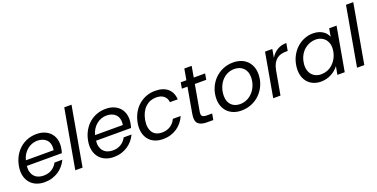

<svg xmlns="http://www.w3.org/2000/svg" viewBox="-21 -1494 4436 2258"><g transform="rotate(-20 2197.0 -365.5)"><path d="M344 -480Q310 -480 278 -468.5Q246 -457 219 -435.5Q192 -414 171 -382Q150 -350 140 -309H487Q494 -351 486 -383Q478 -415 458 -436.5Q438 -458 408.5 -469Q379 -480 344 -480ZM545 -169Q528 -131 500.5 -98.5Q473 -66 437 -42Q401 -18 357 -4.5Q313 9 262 9Q203 9 157 -11Q111 -31 81 -68Q51 -105 39.5 -157.5Q28 -210 40 -275Q52 -340 81 -392Q110 -444 152.5 -481Q195 -518 248 -537.5Q301 -557 361 -557Q421 -557 466 -537Q511 -517 539.5 -482.5Q568 -448 578.5 -400Q589 -352 579 -297Q575 -271 566 -243H128Q123 -201 132 -168.5Q141 -136 161 -113.5Q181 -91 210.5 -79.5Q240 -68 276 -68Q338 -68 381 -96Q424 -124 447 -169Z M777 -740H868L737 0H646Z M1210 -480Q1176 -480 1144 -468.5Q1112 -457 1085 -435.5Q1058 -414 1037 -382Q1016 -350 1006 -309H1353Q1360 -351 1352 -383Q1344 -415 1324 -436.5Q1304 -458 1274.5 -469Q1245 -480 1210 -480ZM1411 -169Q1394 -131 1366.5 -98.5Q1339 -66 1303 -42Q1267 -18 1223 -4.5Q1179 9 1128 9Q1069 9 1023 -11Q977 -31 947 -68Q917 -105 905.5 -157.5Q894 -210 906 -275Q918 -340 947 -392Q976 -444 1018.5 -481Q1061 -518 1114 -537.5Q1167 -557 1227 -557Q1287 -557 1332 -537Q1377 -517 1405.5 -482.5Q1434 -448 1444.5 -400Q1455 -352 1445 -297Q1441 -271 1432 -243H994Q989 -201 998 -168.5Q1007 -136 1027 -113.5Q1047 -91 1076.5 -79.5Q1106 -68 1142 -68Q1204 -68 1247 -96Q1290 -124 1313 -169Z M1526 -275Q1538 -339 1567 -391.5Q1596 -444 1638 -480.5Q1680 -517 1732.5 -537Q1785 -557 1844 -557Q1947 -557 2002.5 -508Q2058 -459 2064 -372H1966Q1961 -422 1926 -451Q1891 -480 1830 -480Q1792 -480 1758 -467Q1724 -454 1696 -428Q1668 -402 1648.5 -363.5Q1629 -325 1620 -275Q1611 -224 1617.5 -185.5Q1624 -147 1642.5 -120.5Q1661 -94 1690.5 -81Q1720 -68 1758 -68Q1818 -68 1862.5 -96Q1907 -124 1931 -176H2029Q2011 -135 1983.5 -101Q1956 -67 1920 -42.5Q1884 -18 1839.5 -4.5Q1795 9 1744 9Q1685 9 1639.5 -11Q1594 -31 1565 -68Q1536 -105 1525 -157.5Q1514 -210 1526 -275Z M2222 -473H2152L2165 -548H2236L2260 -686H2352L2328 -548H2470L2457 -473H2314L2257 -150Q2249 -109 2263.5 -93Q2278 -77 2320 -77H2387L2373 0H2291Q2218 0 2184.5 -33.5Q2151 -67 2165 -150Z M3057 -328Q3057 -257 3031.5 -196Q3006 -135 2961.5 -89Q2917 -43 2856 -17Q2795 9 2724 9Q2672 9 2629 -7.5Q2586 -24 2555.5 -54Q2525 -84 2508.5 -126Q2492 -168 2492 -219Q2492 -289 2517 -350.5Q2542 -412 2586 -458Q2630 -504 2690.5 -530.5Q2751 -557 2822 -557Q2874 -557 2917.5 -541Q2961 -525 2992 -495Q3023 -465 3040 -422.5Q3057 -380 3057 -328ZM2586 -223Q2586 -184 2597.5 -155Q2609 -126 2629.5 -106.5Q2650 -87 2677 -77.5Q2704 -68 2735 -68Q2785 -68 2827 -89Q2869 -110 2899 -145Q2929 -180 2946 -226.5Q2963 -273 2963 -323Q2963 -363 2950.5 -392.5Q2938 -422 2917 -441.5Q2896 -461 2868 -470.5Q2840 -480 2809 -480Q2759 -480 2717.5 -459Q2676 -438 2647 -402.5Q2618 -367 2602 -320.5Q2586 -274 2586 -223Z M3214 0H3123L3220 -548H3311L3293 -444Q3325 -497 3374.5 -527.5Q3424 -558 3490 -558L3473 -464H3449Q3416 -464 3387 -456Q3358 -448 3334 -428.5Q3310 -409 3293 -377.5Q3276 -346 3267 -298Z M3510 -276Q3521 -340 3550.5 -392Q3580 -444 3621.5 -480.5Q3663 -517 3714 -537Q3765 -557 3821 -557Q3859 -557 3889.5 -548Q3920 -539 3943 -524Q3966 -509 3981.5 -489Q3997 -469 4005 -448L4023 -548H4115L4018 0H3926L3945 -102Q3928 -80 3905 -60Q3882 -40 3853.5 -24.5Q3825 -9 3791.5 0Q3758 9 3720 9Q3665 9 3621 -11.5Q3577 -32 3548.5 -69.5Q3520 -107 3509.5 -159.5Q3499 -212 3510 -276ZM3975 -275Q3984 -323 3975.5 -360.5Q3967 -398 3946 -424Q3925 -450 3893.5 -464Q3862 -478 3825 -478Q3787 -478 3751 -464.5Q3715 -451 3685 -425.5Q3655 -400 3633.5 -362Q3612 -324 3604 -276Q3595 -228 3603.5 -189.5Q3612 -151 3632.5 -125Q3653 -99 3684 -85Q3715 -71 3753 -71Q3790 -71 3826.5 -84.5Q3863 -98 3893 -124.5Q3923 -151 3944.5 -189Q3966 -227 3975 -275Z M4303 -740H4394L4263 0H4172Z"/></g></svg>

Font: SVN-Poppins
Style: Italic
Weight: 400
Italic angle: -10°
Designer: Ninad Kale (Devanagari), Jonny Pinhorn (Latin)
Foundry: Indian Type Foundry
Version: Version 3.002 2017; ttfautohint (v1.8.3)